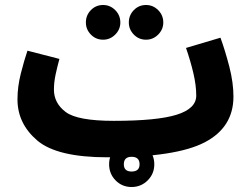

<svg xmlns="http://www.w3.org/2000/svg" viewBox="-20 -609 1004 769"><path d="M410 21Q685 21 800 -39Q915 -99 915 -222Q915 -278 898.5 -342Q882 -406 863 -458L725 -417Q743 -365 754.5 -316Q766 -267 766 -226Q766 -174 687.5 -149.5Q609 -125 436 -125ZM410 21 456 -11 436 -125Q290 -125 243 -160.5Q196 -196 196 -250Q196 -280 203 -312Q210 -344 218 -373L90 -406Q77 -368 63.5 -315Q50 -262 50 -211Q50 -114 129 -46.5Q208 21 410 21ZM565 -450Q593 -450 613.5 -470.5Q634 -491 634 -519Q634 -548 613.5 -568.5Q593 -589 565 -589Q536 -589 516 -568.5Q496 -548 496 -519Q496 -491 516 -470.5Q536 -450 565 -450ZM393 -450Q421 -450 441.5 -470.5Q462 -491 462 -519Q462 -548 441.5 -568.5Q421 -589 393 -589Q364 -589 344 -568.5Q324 -548 324 -519Q324 -491 344 -470.5Q364 -450 393 -450ZM507 140Q545 140 571.5 113.5Q598 87 598 49Q598 11 571.5 -15.5Q545 -42 507 -42Q469 -42 443 -15.5Q417 11 417 49Q417 87 443 113.5Q469 140 507 140ZM507 78Q476 78 476 49Q476 19 507 19Q539 19 539 49Q539 78 507 78Z"/></svg>

Font: Noto Sans Arabic Condensed Extra
Style: Regular
Weight: 800
Width: 3
Designer: Nadine Chahine - Monotype Design Team
Foundry: Monotype Imaging Inc.
Version: Version 1.902